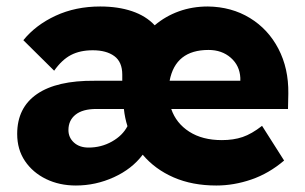

<svg xmlns="http://www.w3.org/2000/svg" viewBox="-20 -562 940 592"><path d="M214 10Q163 10 122 -10Q81 -30 57 -65.5Q33 -101 33 -149Q33 -230 94 -272Q155 -314 272 -313H357V-332Q357 -371 332.5 -389Q308 -407 266 -407Q227 -407 199 -392.5Q171 -378 147 -344L52 -438Q90 -485 151.5 -513.5Q213 -542 289 -542Q344 -542 387 -527.5Q430 -513 457 -484Q490 -512 531.5 -527Q573 -542 621 -542Q694 -541 750.5 -506.5Q807 -472 838.5 -411.5Q870 -351 869 -274L868 -226H508Q523 -182 563.5 -156Q604 -130 664 -130Q700 -130 728 -139.5Q756 -149 788 -174L856 -67Q809 -27 755 -8.5Q701 10 647 10Q573 10 515.5 -15Q458 -40 420 -85Q387 -41 331 -15.5Q275 10 214 10ZM623 -408Q521 -408 503 -313H721V-322Q719 -360 691.5 -384Q664 -408 623 -408ZM253 -107Q292 -107 325 -125.5Q358 -144 373 -173Q365 -198 362 -226H277Q235 -226 213 -208.5Q191 -191 191 -161Q191 -138 208 -122.5Q225 -107 253 -107Z"/></svg>

Font: Lexend
Style: Bold
Weight: 700
Designer: Bonnie Shaver-Troup, Thomas Jockin
Foundry: Lexend
Version: Version 1.007; ttfautohint (v1.8.3)